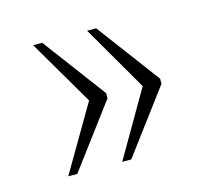

<svg xmlns="http://www.w3.org/2000/svg" viewBox="-64 -526 564 512"><g transform="rotate(-15 218.0 -270.0)"><path d="M215 -89 320 -270 215 -451H240L370 -277V-263L240 -89ZM66 -89 172 -270 66 -451H91L221 -277V-263L91 -89Z"/></g></svg>

Font: Noto Serif Armenian SemiCondensed ExtraLight
Style: Regular
Weight: 200
Width: 4
Designer: Monotype Design Team
Foundry: Monotype Imaging Inc.
Version: Version 2.008; ttfautohint (v1.8.4.7-5d5b)